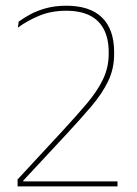

<svg xmlns="http://www.w3.org/2000/svg" viewBox="-20 -668 490 688"><path d="M43 0V-25L205 -200Q254 -253 291 -296.8Q328 -340.5 348.8 -383.2Q369.5 -426 369.5 -475V-481Q369.5 -529 352.5 -562.2Q335.5 -595.5 301.8 -612.5Q268 -629.5 217 -629.5Q164 -629.5 121 -611.8Q78 -594 44 -569L47 -590.5Q64.5 -603.5 89 -616.8Q113.5 -630 145.8 -638.8Q178 -647.5 217.5 -647.5Q302.5 -647.5 345.8 -605Q389 -562.5 389 -481V-474.5Q389 -421.5 367.5 -377Q346 -332.5 307.8 -287.5Q269.5 -242.5 219 -188L63.5 -21V-9.5L55 -18H401V0Z"/></svg>

Font: Anek Latin Thin
Style: Regular
Weight: 250
Designer: Yesha Goshar
Foundry: Ek Type
Version: Version 1.003